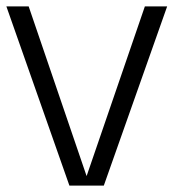

<svg xmlns="http://www.w3.org/2000/svg" viewBox="-22 -583 558 603"><path d="M433 -563H503L304 0H196L-2 -563H68L250 -30Z"/></svg>

Font: Darker Grotesque Medium
Style: Regular
Weight: 500
Designer: Gabriel Lam
Foundry: TypeRant
Version: Version 1.000;gftools[0.9.28]